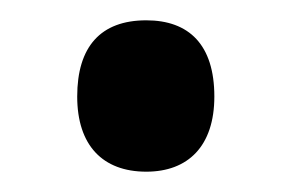

<svg xmlns="http://www.w3.org/2000/svg" viewBox="-20 -446 286 189"><path d="M56 -351C56 -303 81 -277 124 -277C165 -277 191 -302 191 -351C191 -402 166 -426 124 -426C79 -426 56 -400 56 -351Z"/></svg>

Font: Noto Sans Sinhala UI ExtraCondensed SemiBold
Style: Regular
Weight: 600
Width: 2
Designer: Jelle Bosma - Monotype Design Team
Foundry: Monotype Imaging Inc.
Version: Version 2.006